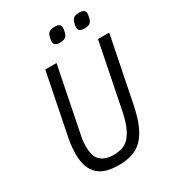

<svg xmlns="http://www.w3.org/2000/svg" viewBox="-212 -1008 1030 1139"><g transform="rotate(-30 303.0 -439.0)"><path d="M245 -698 155 -249Q150 -224 149 -208.5Q148 -193 148 -183Q148 -112 179.5 -84Q211 -56 266 -56Q301 -56 328.5 -65.5Q356 -75 377 -99Q398 -123 414.5 -164Q431 -205 443 -268L529 -698H606L518 -260Q502 -179 479 -126.5Q456 -74 425 -43.5Q394 -13 354 -0.5Q314 12 263 12Q219 12 184 2.5Q149 -7 124.5 -28.5Q100 -50 86.5 -85Q73 -120 73 -172Q73 -189 75 -215.5Q77 -242 83 -274L168 -698ZM323 -792Q283 -792 283 -821Q283 -832 287 -849Q292 -872 304.5 -881Q317 -890 343 -890Q383 -890 383 -861Q383 -850 379 -833Q374 -810 361.5 -801Q349 -792 323 -792ZM491 -792Q451 -792 451 -821Q451 -832 455 -849Q460 -872 472.5 -881Q485 -890 511 -890Q551 -890 551 -861Q551 -850 547 -833Q542 -810 529.5 -801Q517 -792 491 -792Z"/></g></svg>

Font: IBM Plex Sans Condensed
Style: Italic
Weight: 400
Width: 3
Italic angle: -11°
Designer: Mike Abbink, Paul van der Laan, Pieter van Rosmalen
Foundry: Bold Monday
Version: Version 1.3